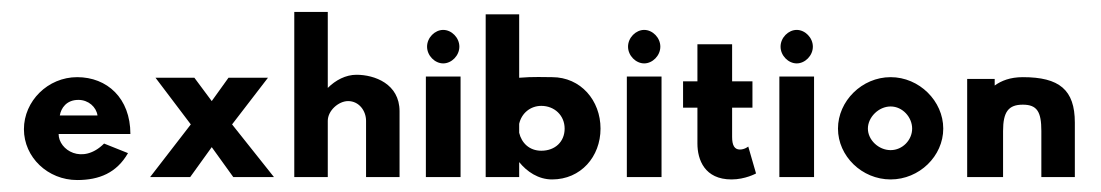

<svg xmlns="http://www.w3.org/2000/svg" viewBox="-20 -296 1840 321"><path d="M80 -103C82 -115 91 -129 111 -129C128 -129 141 -117 143 -103ZM154 -56C118 -20 78 -45 78 -72H198C198 -132 159 -167 109 -167C60 -167 20 -127 20 -80C20 -33 60 5 109 5C146 5 175 -7 194 -40Z M438 0 368 -88 428 -166H362L334 -127L305 -166H240L299 -88L231 0H298L334 -50L370 0Z M528 -276H472V0H528V-94C528 -111 546 -127 562 -127C580 -127 592 -111 592 -94V0H648V-110C648 -156 606 -171 576 -171C558 -171 541 -162 528 -149Z M694 -218C694 -203 707 -190 721 -190C735 -190 748 -203 748 -218C748 -233 735 -246 721 -246C707 -246 694 -233 694 -218ZM692 0H750V-168H692Z M924 -81C924 -59 908 -44 885 -44C865 -44 852 -57 848 -74V-89C852 -107 867 -119 885 -119C907 -119 924 -103 924 -81ZM792 0H848V-25C861 -9 880 4 903 4C951 4 984 -34 984 -81C984 -128 951 -167 903 -167C893 -167 870 -168 848 -166V-272H792Z M1030 -218C1030 -203 1043 -190 1057 -190C1071 -190 1084 -203 1084 -218C1084 -233 1071 -246 1057 -246C1043 -246 1030 -233 1030 -218ZM1028 0H1086V-168H1028Z M1146 -160H1122V-116H1146V-56C1146 -29 1158 4 1203 4C1226 4 1244 -6 1244 -6L1231 -51C1231 -51 1225 -46 1217 -46C1208 -46 1204 -53 1204 -67V-116H1238V-160H1204V-222H1146Z M1285 -218C1285 -203 1298 -190 1312 -190C1326 -190 1339 -203 1339 -218C1339 -233 1326 -246 1312 -246C1298 -246 1285 -233 1285 -218ZM1283 0H1341V-168H1283Z M1431 -81C1431 -100 1449 -118 1469 -118C1489 -118 1505 -100 1505 -81C1505 -62 1489 -45 1469 -45C1449 -45 1431 -62 1431 -81ZM1381 -81C1381 -35 1421 4 1469 4C1517 4 1557 -35 1557 -81C1557 -127 1517 -167 1469 -167C1421 -167 1381 -127 1381 -81Z M1657 0V-77C1657 -109 1666 -121 1690 -121C1714 -121 1721 -109 1721 -77V0H1777V-91C1777 -146 1751 -167 1690 -167C1669 -167 1654 -161 1643 -153V-164H1597V0Z"/></svg>

Font: Hussar Tani
Style: Dwa
Weight: 700
Foundry: Cannot Into Space Fonts
Version: Version 0.92